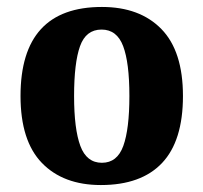

<svg xmlns="http://www.w3.org/2000/svg" viewBox="-20 -522 584 552"><path d="M270 10Q162 10 100.5 -53.5Q39 -117 39 -246Q39 -502 273 -502Q382 -502 444 -438.5Q506 -375 506 -246Q506 -117 446 -53.5Q386 10 270 10ZM273 -54Q317 -54 334.5 -102.5Q352 -151 352 -246Q352 -342 334 -389.5Q316 -437 272 -437Q227 -437 210 -389Q193 -341 193 -246Q193 -151 211 -102.5Q229 -54 273 -54Z"/></svg>

Font: Noto Serif Armenian Condensed ExtraBold
Style: Regular
Weight: 800
Width: 3
Designer: Monotype Design Team
Foundry: Monotype Imaging Inc.
Version: Version 2.008; ttfautohint (v1.8.4.7-5d5b)